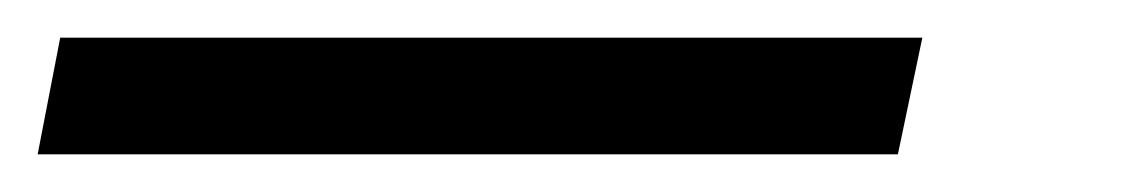

<svg xmlns="http://www.w3.org/2000/svg" viewBox="-55 -20 600 102"><path d="M-35 62H422L435 0H-23Z"/></svg>

Font: Geist Light
Style: Italic
Weight: 300
Italic angle: -12°
Designer: Basement.studio, Andrés Briganti, Mateo Zaragoza
Foundry: Basement.studio, Vercel, Andrés Briganti, Guido Ferreyra, Mateo Zaragoza
Version: Version 1.500